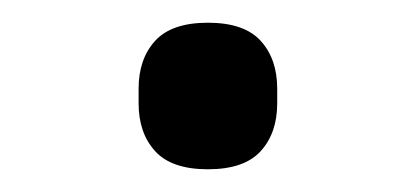

<svg xmlns="http://www.w3.org/2000/svg" viewBox="-20 -389 366 169"><path d="M163 -240Q131 -240 116.5 -256Q102 -272 102 -298V-311Q102 -337 116.5 -353Q131 -369 163 -369Q195 -369 209.5 -353Q224 -337 224 -311V-298Q224 -272 209.5 -256Q195 -240 163 -240Z"/></svg>

Font: IBM Plex Sans KR
Style: Regular
Weight: 400
Designer: Mike Abbink; Paul van der Laan; Pieter van Rosmalen; Wujin Sim; Chorong Kim; Dohee Lee;
Foundry: Sandoll Inc.
Version: Version 1.000